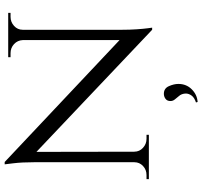

<svg xmlns="http://www.w3.org/2000/svg" viewBox="-42 -613 863 819"><g transform="rotate(-90 389.5 -203.5)"><path d="M108 -615 662 -93 672 14 118 -511ZM110 -62V0H35V-10Q35 -10 43.5 -10Q52 -10 52 -10Q75 -10 91 -25Q107 -40 107 -62ZM152 -62Q152 -40 168.5 -25Q185 -10 207 -10Q207 -10 215.5 -10Q224 -10 224 -10V0H149V-62ZM108 -615 151 -559 152 0H107V-490Q107 -541 102.5 -578Q98 -615 98 -615ZM672 -600V-114Q672 -82 674 -52.5Q676 -23 678.5 -4.5Q681 14 681 14H672L628 -39V-600ZM669 -538V-600H744V-590Q744 -590 735.5 -590Q727 -590 727 -590Q705 -590 688.5 -575Q672 -560 672 -538ZM628 -538Q627 -560 611 -575Q595 -590 572 -590Q572 -590 563.5 -590Q555 -590 555 -590V-600H630V-538ZM368 92Q368 78 377.5 71Q387 64 399 64Q422 64 431.5 85.5Q441 107 441 126Q441 160 418 183Q395 206 364 208L362 201Q383 194 391.5 182Q400 170 400 158Q400 149 397 141Q394 133 389 128Q383 120 375.5 111.5Q368 103 368 92Z"/></g></svg>

Font: Cinzel
Style: Regular
Weight: 400
Designer: Natanael Gama
Version: Version 2.000